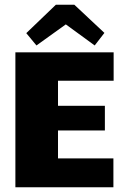

<svg xmlns="http://www.w3.org/2000/svg" viewBox="-20 -791 526 811"><path d="M258 -688 380 -599 421 -652 294 -771H216L91 -651L134 -599ZM460 -450V-570H45V0H459V-122H225V-240H423V-344H225V-450Z"/></svg>

Font: FilmFarsi Display
Style: Regular
Weight: 400
Designer: Borna Izadpanah
Foundry: Borna Izadpanah
Version: Version 1.000;PS 001.000;hotconv 1.0.88;makeotf.lib2.5.64775